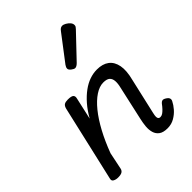

<svg xmlns="http://www.w3.org/2000/svg" viewBox="-237 -974 1121 1121"><g transform="rotate(-45 323.0 -413.5)"><path d="M486 16Q451 16 432.5 2.5Q414 -11 407.5 -33.5Q401 -56 403.5 -82.5Q406 -109 412 -135L459 -346Q466 -374 464.5 -395Q463 -416 450.5 -427.5Q438 -439 409 -439Q377 -439 342 -416Q307 -393 272.5 -350.5Q238 -308 206 -248.5Q174 -189 147 -117L125 -11Q122 2 111.5 8.5Q101 15 78 15Q61 15 48 8Q35 1 40 -16L148 -485Q153 -503 163 -509Q173 -515 192 -515Q221 -515 230 -506.5Q239 -498 234 -480L204 -346Q229 -390 257 -422Q285 -454 315 -476Q345 -498 375.5 -508.5Q406 -519 436 -519Q483 -519 511.5 -497.5Q540 -476 548 -434Q556 -392 540 -330L489 -107Q485 -90 485 -80Q485 -70 489.5 -65Q494 -60 502 -60Q513 -60 522.5 -66.5Q532 -73 542.5 -84Q553 -95 564 -110Q571 -119 579.5 -121Q588 -123 601 -115Q616 -106 619 -96Q622 -86 616 -76Q607 -57 588.5 -35.5Q570 -14 544 1Q518 16 486 16ZM353 -614Q344 -614 330.5 -624.5Q317 -635 317 -645Q317 -651 319.5 -656.5Q322 -662 326 -668L445 -824Q453 -835 459.5 -839Q466 -843 474 -843Q484 -843 497 -835.5Q510 -828 519 -817.5Q528 -807 528 -795Q528 -788 525 -783Q522 -778 516 -772L380 -629Q365 -614 353 -614Z"/></g></svg>

Font: Playwrite AT
Style: Italic
Weight: 400
Italic angle: -13.0072°
Designer: Veronika Burian, José Scaglione
Foundry: TypeTogether
Version: Version 1.002